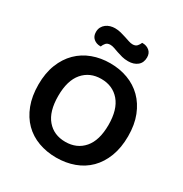

<svg xmlns="http://www.w3.org/2000/svg" viewBox="-190 -965 1075 1127"><g transform="rotate(30 348.0 -402.0)"><path d="M348 16Q283 16 227 -4.5Q171 -25 130.5 -65.5Q90 -106 67 -166Q44 -226 44 -304Q44 -382 67.5 -441.5Q91 -501 132 -541.5Q173 -582 228.5 -602.5Q284 -623 348 -623Q412 -623 467.5 -602.5Q523 -582 564 -541.5Q605 -501 628.5 -441.5Q652 -382 652 -304Q652 -226 629 -166Q606 -106 565.5 -65.5Q525 -25 469 -4.5Q413 16 348 16ZM348 -517Q271 -517 224.5 -463Q178 -409 178 -304Q178 -199 224 -145Q270 -91 348 -91Q426 -91 472.5 -145Q519 -199 519 -304Q519 -408 472.5 -462.5Q426 -517 348 -517ZM404 -784Q424 -784 434 -795.5Q444 -807 449 -820H454Q479 -820 498 -804.5Q517 -789 517 -760Q517 -724 493 -704.5Q469 -685 431 -685Q408 -685 388.5 -690Q369 -695 352 -701Q335 -707 320.5 -712Q306 -717 294 -717Q274 -717 264 -705.5Q254 -694 249 -680H245Q219 -680 200.5 -695.5Q182 -711 182 -740Q182 -759 189.5 -773Q197 -787 209.5 -796.5Q222 -806 237.5 -810.5Q253 -815 269 -815Q290 -815 309 -810Q328 -805 345 -799.5Q362 -794 377 -789Q392 -784 404 -784Z"/></g></svg>

Font: Baloo 2 Latin SemiBold
Style: Regular
Weight: 400
Designer: Sarang Kulkarni and Ek Type
Foundry: Ek Type
Version: Version 1.001